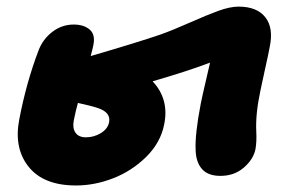

<svg xmlns="http://www.w3.org/2000/svg" viewBox="-20 -570 879 586"><path d="M211.9 -3.9Q112.8 -3.9 67.1 -61.3Q21.5 -118.7 39.1 -207Q60.1 -316.9 97.2 -415Q110.4 -450.2 139.6 -472.7Q168.9 -495.1 205.1 -495.1Q235.4 -495.1 253.4 -480Q271.5 -464.8 265.1 -433.1Q265.1 -432.6 262.2 -419.9Q259.3 -407.2 256.8 -398.9Q398.9 -440.4 467.8 -463.9Q505.4 -477.1 558.1 -500.5Q610.8 -523.9 646.5 -536.9Q682.1 -549.8 708 -549.8Q764.2 -549.8 789.8 -517.3Q815.4 -484.9 803.2 -426.8Q799.8 -407.7 789.3 -360.8Q778.8 -314 774.9 -293.9Q759.3 -220.7 762.2 -168Q763.7 -137.2 759.8 -115.2Q753.9 -84.5 724.6 -58.8Q695.3 -33.2 652.8 -33.2Q614.7 -33.2 596.4 -54.2Q578.1 -75.2 577.1 -111.8Q574.7 -160.2 592.8 -253.9Q598.1 -280.3 609.1 -326.9Q620.1 -373.5 621.1 -378.9Q554.7 -353.5 445.8 -321.8Q497.1 -267.1 481 -189.9Q470.2 -134.8 426.3 -91.3Q382.3 -47.9 325.4 -25.9Q268.6 -3.9 211.9 -3.9ZM205.1 -202.1Q200.7 -179.2 210.4 -165Q220.2 -150.9 242.2 -150.9Q266.6 -150.9 287.6 -163.6Q308.6 -176.3 313 -196.8Q318.8 -227.1 278.8 -240.2Q262.2 -246.1 217.8 -255.9Q210.9 -231.4 205.1 -202.1Z"/></svg>

Font: Shantell Sans Irregular
Style: Italic
Weight: 800
Italic angle: -11.31°
Designer: Stephen Nixon, Anya Danilova, Shantell Martin
Foundry: Arrow Type
Version: Version 1.006;[9816181b4]